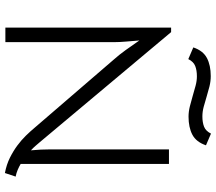

<svg xmlns="http://www.w3.org/2000/svg" viewBox="-70 -832 903 804"><g transform="rotate(90 382.0 -429.5)"><path d="M704 2Q668 -5 640 -19Q612 -33 589 -50Q566 -67 547.5 -86Q529 -105 514 -123L228 -455Q210 -475 189 -504Q168 -533 149 -561Q151 -535 153.5 -506.5Q156 -478 156 -455V0H95V-694H114L575 -144Q582 -136 590 -126.5Q598 -117 609 -107Q607 -127 606 -148Q605 -169 605 -189V-685H666V-64Q678 -57 691 -51.5Q704 -46 719 -43ZM178 -787Q192 -828 222.5 -844Q253 -860 298 -860Q320 -860 342 -854.5Q364 -849 385 -842.5Q406 -836 426.5 -830.5Q447 -825 467 -825Q492 -825 510 -832Q528 -839 539 -861L588 -840Q574 -799 543.5 -783Q513 -767 468 -767Q447 -767 425 -772.5Q403 -778 381 -784.5Q359 -791 338.5 -796.5Q318 -802 299 -802Q274 -802 256 -795Q238 -788 227 -766Z"/></g></svg>

Font: Snippet
Style: Regular
Weight: 400
Designer: Gesine Todt
Foundry: Gesine Todt
Version: Version 1.000